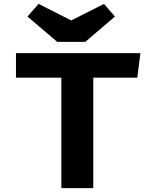

<svg xmlns="http://www.w3.org/2000/svg" viewBox="-20 -966 779 986"><path d="M62 -567V-693H701L685 -567H459V0H295V-567ZM121 -881 178 -946 346 -861 514 -946 570 -881 418 -751H274Z"/></svg>

Font: Fix15 Mono
Style: Bold
Weight: 700
Designer: Carrois Corporate & Edenspiekermann AG
Foundry: Carrois Corporate GbR & Edenspiekermann AG
Version: Version 3.206